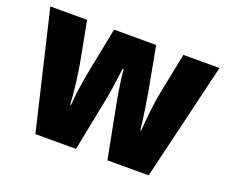

<svg xmlns="http://www.w3.org/2000/svg" viewBox="-96 -701 1003 849"><g transform="rotate(20 406.0 -276.5)"><path d="M431 -243Q426 -268 421 -298Q416 -328 412.5 -356Q409 -384 407 -404H403Q400 -382 396 -353Q392 -324 387.5 -294Q383 -264 378 -241L330 0H139L8 -553H181L217 -363Q224 -324 230.5 -272Q237 -220 239 -175H243Q245 -215 253 -265.5Q261 -316 268 -352L308 -553H506L544 -349Q551 -306 558.5 -258Q566 -210 569 -175H573Q576 -219 582 -271.5Q588 -324 596 -363L634 -553H804L672 0H478Z"/></g></svg>

Font: Noto Sans Oriya Cond Blk
Style: Regular
Weight: 900
Width: 3
Designer: Amélie Bonet and Sol Matas
Foundry: Google LLC
Version: Version 2.006; ttfautohint (v1.8.4.7-5d5b)